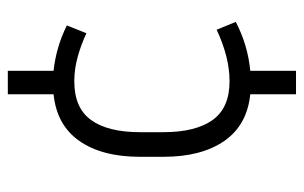

<svg xmlns="http://www.w3.org/2000/svg" viewBox="-163 -489 777 491"><g transform="rotate(-90 225.5 -243.5)"><path d="M415 -29Q355 2 290 8V125H230V8Q151 0 110.5 -58.5Q70 -117 70 -214V-274Q70 -371 110.5 -429Q151 -487 230 -495V-612H290V-495Q319 -492 348.5 -483.5Q378 -475 406 -461L386 -411Q356 -425 325 -433.5Q294 -442 263 -442Q195 -442 164 -399Q133 -356 133 -274V-214Q133 -132 164 -88.5Q195 -45 263 -45Q295 -45 328 -53.5Q361 -62 395 -78Z"/></g></svg>

Font: Inria Sans Light
Style: Regular
Weight: 300
Designer: Black Foundry Team
Foundry: Black Foundry
Version: Version 1.2; ttfautohint (v1.8.3)